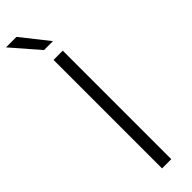

<svg xmlns="http://www.w3.org/2000/svg" viewBox="-339 -935 926 926"><g transform="rotate(-45 124.0 -472.5)"><path d="M102 0V-740H165V0ZM103 -806 -17.5 -945H54L164 -806Z"/></g></svg>

Font: Encode Sans Expanded Light
Style: Regular
Weight: 300
Width: 7
Designer: Multiple Designers
Foundry: Impallari Type
Version: Version 2.000